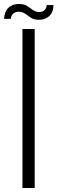

<svg xmlns="http://www.w3.org/2000/svg" viewBox="-49 -946 289 966"><path d="M64 0V-800H125.5V0ZM186 -920.5H220Q219.5 -883 197.5 -864Q175.5 -845 142.5 -846.5Q121 -847.5 107 -856.5Q93 -865.5 80.8 -874.8Q68.5 -884 52 -886.5Q36.5 -889 22.2 -881Q8 -873 5 -851H-29Q-25 -894 -1.2 -911.5Q22.5 -929 57.5 -925.5Q76.5 -923.5 90 -914.2Q103.5 -905 116.2 -896Q129 -887 145 -885.5Q163 -884.5 174.5 -894.8Q186 -905 186 -920.5Z"/></svg>

Font: Big Shoulders Stencil Text Light
Style: Regular
Weight: 300
Designer: Patric King
Foundry: XO Type Co
Version: Version 1.000